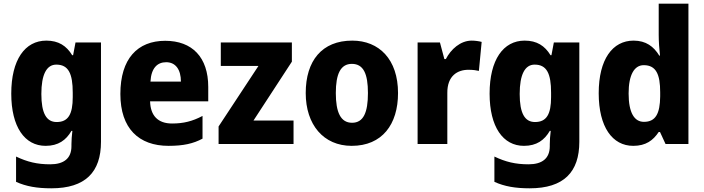

<svg xmlns="http://www.w3.org/2000/svg" viewBox="-20 -780 3813 1040"><path d="M231 -560C115 -560 41 -456 41 -273C41 -92 114 10 227 10C296 10 338 -21 367 -71H372C369 -47 367 -18 367 1V12C367 78 326 110 252 110C181 110 128 97 67 68V205C122 230 181 240 258 240C443 240 527 152 527 -12V-550H389L376 -481H371C340 -532 297 -560 231 -560ZM285 -430C351 -430 374 -381 374 -278V-254C374 -162 350 -119 287 -119C231 -119 204 -167 204 -271C204 -376 232 -430 285 -430Z M875 -559C725 -559 632 -462 632 -271C632 -84 732 10 893 10C973 10 1027 -2 1077 -29V-152C1022 -123 974 -111 912 -111C835 -111 795 -154 793 -231H1108V-309C1108 -470 1021 -559 875 -559ZM880 -443C932 -443 960 -402 960 -338H795C799 -411 832 -443 880 -443Z M1570 0V-127H1353L1561 -446V-550H1176V-423H1380L1164 -95V0Z M2136 -276C2136 -458 2034 -560 1888 -560C1724 -560 1636 -451 1636 -276C1636 -105 1732 10 1885 10C2050 10 2136 -106 2136 -276ZM1799 -276C1799 -380 1825 -434 1886 -434C1949 -434 1973 -380 1973 -276C1973 -171 1949 -115 1887 -115C1825 -115 1799 -172 1799 -276Z M2535 -560C2474 -560 2422 -513 2395 -460H2387L2363 -550H2242V0H2403V-276C2402 -370 2459 -402 2517 -402C2544 -402 2561 -399 2574 -396L2589 -553C2574 -557 2553 -560 2535 -560Z M2822 -560C2706 -560 2632 -456 2632 -273C2632 -92 2705 10 2818 10C2887 10 2929 -21 2958 -71H2963C2960 -47 2958 -18 2958 1V12C2958 78 2917 110 2843 110C2772 110 2719 97 2658 68V205C2713 230 2772 240 2849 240C3034 240 3118 152 3118 -12V-550H2980L2967 -481H2962C2931 -532 2888 -560 2822 -560ZM2876 -430C2942 -430 2965 -381 2965 -278V-254C2965 -162 2941 -119 2878 -119C2822 -119 2795 -167 2795 -271C2795 -376 2823 -430 2876 -430Z M3410 10C3479 10 3518 -20 3548 -65H3555L3585 0H3709V-760H3548V-591C3548 -557 3551 -512 3555 -479H3551C3521 -528 3479 -560 3412 -560C3298 -560 3223 -459 3223 -275C3223 -92 3297 10 3410 10ZM3468 -120C3416 -120 3385 -169 3385 -274C3385 -375 3416 -427 3467 -427C3534 -427 3556 -377 3556 -280V-258C3555 -164 3531 -120 3468 -120Z"/></svg>

Font: Noto Sans Thai Looped SemiCondensed ExtraBold
Style: Regular
Weight: 800
Width: 4
Designer: Sasikarn Vongin, Ben Mitchell
Foundry: The Fontpad Ltd
Version: Version 1.001